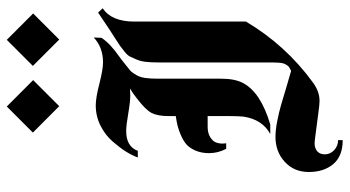

<svg xmlns="http://www.w3.org/2000/svg" viewBox="-247 -675 1006 552"><g transform="rotate(-90 256.0 -399.0)"><path d="M150.8 -807.5 225.8 -882.5 301.7 -806.7 226.7 -731.7ZM342.5 -807.5 417.5 -882.5 493.3 -806.7 418.3 -731.7ZM146.7 -125Q188.3 -147.5 196.7 -201.7Q198.3 -216.7 198.3 -245V-305Q194.2 -305 188.8 -305Q183.3 -305 177.9 -305Q172.5 -305 167.5 -305Q149.2 -305 137.5 -297.5Q125.8 -290 122.5 -281.2Q119.2 -272.5 119.2 -261.7Q119.2 -256.7 120 -251.7H104.2Q91.7 -275 91.7 -300.8Q91.7 -322.5 98.8 -339.2Q105.8 -355.8 115.8 -365Q125.8 -374.2 141.7 -381.2Q157.5 -388.3 169.6 -391.2Q181.7 -394.2 198.3 -396.7V-418.3Q198.3 -448.3 207.1 -465.8Q215.8 -483.3 250 -509.2Q262.5 -519.2 277.5 -528.3Q267.5 -527.5 257.5 -527.5Q239.2 -527.5 205.4 -533.3Q171.7 -539.2 155 -539.2Q110.8 -539.2 98.3 -505.8H79.2Q85 -521.7 95.8 -539.2Q106.7 -556.7 125 -577.9Q143.3 -599.2 170.4 -612.9Q197.5 -626.7 229.2 -626.7Q250.8 -626.7 291.7 -616.2Q332.5 -605.8 352.5 -605.8Q395.8 -605.8 424.2 -632.5L423.3 -610Q413.3 -595.8 401.2 -584.6Q389.2 -573.3 372.9 -561.7Q356.7 -550 350 -544.2Q347.5 -541.7 337.9 -534.6Q328.3 -527.5 325 -523.3Q321.7 -519.2 315.8 -509.2Q310 -499.2 307.9 -484.6Q305.8 -470 305.8 -449.2V-331.7V-266.7Q305.8 -226.7 293.3 -203.3Q266.7 -152.5 174.2 -125ZM138.3 -110Q95.8 -110 66.7 -83.3Q37.5 -56.7 37.5 -14.2Q37.5 29.2 60.4 56.3Q83.3 83.3 129.2 83.3V70Q112.5 70 100.4 58.8Q88.3 47.5 88.3 31.7Q88.3 25 90.4 19.6Q92.5 14.2 96.7 10.4Q100.8 6.7 106.7 4.6Q112.5 2.5 119.2 2.5Q123.3 2.5 130.8 3.3L207.5 13.3Q231.7 16.7 241.7 16.7Q269.2 16.7 295 -2.5Q402.5 -80.8 470 -195V-515.8Q470 -581.7 508.3 -606.7L495.8 -620L447.5 -587.5Q438.3 -581.7 422.1 -571.2Q405.8 -560.8 400 -556.7Q394.2 -552.5 383.3 -543.8Q372.5 -535 369.2 -527.9Q365.8 -520.8 360.8 -509.2Q355.8 -497.5 354.2 -482.9Q352.5 -468.3 352.5 -448.3V-133.3Q352.5 -111.7 351.7 -99.6Q350.8 -87.5 346.7 -80.4Q342.5 -73.3 339.6 -71.2Q336.7 -69.2 328.3 -65Q310 -70 279.6 -79.2Q249.2 -88.3 229.2 -94.2Q209.2 -100 183.8 -105Q158.3 -110 138.3 -110Z"/></g></svg>

Font: Chomsky
Style: Regular
Weight: 400
Version: Version 2.3